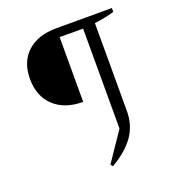

<svg xmlns="http://www.w3.org/2000/svg" viewBox="-138 -760 910 992"><g transform="rotate(-20 317.0 -264.0)"><path d="M314 121 304 109 412 -50V-649H588V-628Q561 -620 534 -614.5Q507 -609 479 -606V-121Q479 -46 439 12.5Q399 71 314 121ZM283 -244Q182 -244 123.5 -299Q65 -354 65 -449Q65 -543 123 -596Q181 -649 283 -649ZM274 -600 283 -649H447V-600Z"/></g></svg>

Font: Piazzolla 24pt Light
Style: Regular
Weight: 300
Designer: Juan Pablo del Peral
Foundry: Huerta Tipografica
Version: Version 2.005